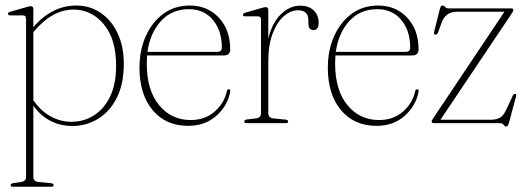

<svg xmlns="http://www.w3.org/2000/svg" viewBox="-20 -456 1946 711"><path d="M103.5 -422V-355.5Q172 -435.5 263 -435.5Q312.5 -435.5 352.2 -408.8Q392 -382 415.2 -333.5Q438.5 -285 438.5 -219.5Q438.5 -144.5 412.2 -93.2Q386 -42 342.8 -15.8Q299.5 10.5 248.5 10.5Q202.5 10.5 165.8 -9Q129 -28.5 103.5 -64.5V199Q103.5 216 122.5 218L169.5 222.5Q178.5 223.5 178.5 230Q178.5 235.5 170 235.5H27.5Q19.5 235.5 19.5 230Q19.5 223.5 30 222L57.5 218Q76.5 215.5 76.5 199.5V-386.5Q76.5 -399 65 -399H18Q9.5 -399 9.5 -405Q9.5 -410 18 -412.5L79 -430Q89 -433 94 -433Q103.5 -433 103.5 -422ZM252 -420.5Q173 -420.5 103.5 -337V-85Q129.5 -46.5 166.2 -25.8Q203 -5 244.5 -5Q290.5 -5 328 -28.8Q365.5 -52.5 387.8 -98.8Q410 -145 410 -212.5Q410 -311.5 364.5 -366Q319 -420.5 252 -420.5Z M832.5 -273Q832.5 -250.5 807.5 -250.5H524.5Q523.5 -236 523.5 -221Q523.5 -122 569 -66.8Q614.5 -11.5 686 -11.5Q738.5 -11.5 774.2 -42.2Q810 -73 820 -118Q821.5 -125.5 827 -125.5Q834 -125.5 832.5 -116.5Q823 -64.5 781.2 -27.2Q739.5 10 677 10Q593.5 10 545 -48.5Q496.5 -107 496.5 -205Q496.5 -270 519.8 -322Q543 -374 584.8 -404.8Q626.5 -435.5 683 -435.5Q748 -435.5 790.2 -390.8Q832.5 -346 832.5 -273ZM679.5 -422Q616 -422 576 -378Q536 -334 526 -264H785Q801.5 -264 801.5 -280Q801.5 -342.5 768.5 -382.2Q735.5 -422 679.5 -422Z M973.5 -418.5V-312.5Q988 -373 1021 -404Q1054 -435 1091.5 -435Q1124 -435 1142 -417.2Q1160 -399.5 1160 -371.5Q1160 -344.5 1141 -344.5Q1122 -344.5 1122 -369.5V-380.5Q1122 -418 1083.5 -418Q1056.5 -418 1031.2 -396.2Q1006 -374.5 989.8 -332Q973.5 -289.5 973.5 -228V-36.5Q973.5 -19.5 992.5 -17.5L1038 -13Q1047 -12 1047 -5.5Q1047 0 1038.5 0H893Q884.5 0 884.5 -6Q884.5 -12 894 -13.5L927.5 -17.5Q946.5 -20 946.5 -36V-383Q946.5 -395.5 935 -395.5H888Q879.5 -395.5 879.5 -401.5Q879.5 -406 888 -409L949 -426.5Q959 -429.5 964 -429.5Q973.5 -429.5 973.5 -418.5Z M1530 -273Q1530 -250.5 1505 -250.5H1222Q1221 -236 1221 -221Q1221 -122 1266.5 -66.8Q1312 -11.5 1383.5 -11.5Q1436 -11.5 1471.8 -42.2Q1507.5 -73 1517.5 -118Q1519 -125.5 1524.5 -125.5Q1531.5 -125.5 1530 -116.5Q1520.5 -64.5 1478.8 -27.2Q1437 10 1374.5 10Q1291 10 1242.5 -48.5Q1194 -107 1194 -205Q1194 -270 1217.2 -322Q1240.5 -374 1282.2 -404.8Q1324 -435.5 1380.5 -435.5Q1445.5 -435.5 1487.8 -390.8Q1530 -346 1530 -273ZM1377 -422Q1313.5 -422 1273.5 -378Q1233.5 -334 1223.5 -264H1482.5Q1499 -264 1499 -280Q1499 -342.5 1466 -382.2Q1433 -422 1377 -422Z M1877 -409 1611 -12.5H1794.5Q1818.5 -12.5 1832 -20.5Q1845.5 -28.5 1857 -54.5L1878 -100Q1882.5 -109 1887.5 -108.5Q1893.5 -108 1891 -99L1865 -2.5Q1861 12.5 1855 12.5Q1849 12.5 1845 6.2Q1841 0 1830 0H1586.5Q1578.5 0 1578.5 -6Q1578.5 -9.5 1582.5 -15.5L1848 -412.5H1671.5Q1628 -412.5 1614 -368L1602.5 -337Q1598.5 -327.5 1592.5 -327.5Q1585 -327.5 1587.5 -337.5L1609 -423.5Q1612 -435.5 1618.5 -435.5Q1624.5 -435.5 1628.2 -430.2Q1632 -425 1641.5 -425H1873Q1881 -425 1881 -419Q1881 -415.5 1877 -409Z"/></svg>

Font: Fraunces 144pt S050 Thin
Style: Regular
Weight: 100
Version: Version 1.000; ttfautohint (v1.8.3)